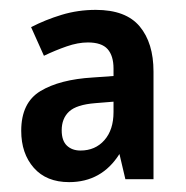

<svg xmlns="http://www.w3.org/2000/svg" viewBox="-20 -835 377 389"><path d="M174 -815Q235 -815 263 -781.5Q291 -748 291 -690V-472H234L222 -523Q186 -466 120 -466Q74 -466 48.5 -495Q23 -524 23 -570Q23 -627 62 -650.5Q101 -674 168 -678L210 -681V-696Q210 -722 198 -735.5Q186 -749 158 -749Q138 -749 115 -741Q92 -733 69 -722L43 -780Q72 -795 105 -805Q138 -815 174 -815ZM173 -626Q135 -623 120 -609Q105 -595 105 -571Q105 -550 115.5 -540Q126 -530 143 -530Q173 -530 191.5 -551Q210 -572 210 -608V-629Z"/></svg>

Font: Noto Sans Kannada UI Condensed SemiBold
Style: Regular
Weight: 600
Width: 3
Designer: Jelle Bosma - Monotype Design Team
Foundry: Monotype Imaging Inc.
Version: Version 2.005; ttfautohint (v1.8.4.7-5d5b)